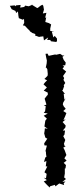

<svg xmlns="http://www.w3.org/2000/svg" viewBox="-20 -826 336 856"><path d="M160 -800 150 -792 146 -790 120 -806 125 -805 108 -798 92 -801 88 -795 70 -792 72 -804 51 -802V-798L45 -802L24 -800L32 -785L49 -777L52 -768L60 -775L62 -756L64 -745L82 -738L87 -742L88 -724L82 -713L91 -711L106 -695L110 -692L114 -686L124 -679L138 -674L136 -668L155 -661L156 -662L173 -664L176 -646L195 -659L190 -648H204L207 -642L230 -639L234 -642V-654L224 -666L218 -659L211 -685L222 -686L204 -688V-699L208 -717L198 -723L182 -728L186 -749L181 -746L187 -769L171 -766L176 -783L173 -800L169 -805ZM267 -580 260 -578 248 -586 227 -581 231 -583H225L197 -577L192 -587L183 -586L186 -569L187 -565L189 -556L188 -543L184 -524H187L191 -517L193 -496L192 -488L178 -474L190 -468L181 -459L174 -450L189 -436L175 -422L193 -413V-401L191 -402C187 -397 183 -391 179 -386L187 -360L175 -354L184 -353L181 -330L175 -323L193 -320L175 -310L189 -297L182 -288C181 -279 179 -271 178 -262L193 -252L180 -254L179 -243L177 -231L182 -213L186 -210L191 -208L177 -187L178 -178L189 -177L183 -154L185 -146V-141L187 -127L182 -124L176 -104L187 -108L184 -84H191C187 -75 182 -67 178 -58L188 -51L185 -31L175 -34L189 -23L175 -17C184 -8 192 2 202 10L203 5L205 4L225 -2L227 5L244 -8L266 -1L264 -9L272 -17L258 -15L274 -28L266 -35L269 -52V-75H272L274 -90L264 -100L277 -110L267 -120L276 -135L268 -157L262 -168L275 -174L269 -173L265 -185L271 -202L262 -219L268 -227L267 -224L270 -244H260L271 -257L273 -266L259 -282L273 -294L263 -291C268 -301 272 -311 276 -322L262 -331L273 -341L264 -352L260 -361L262 -369L273 -388L267 -381L264 -408L270 -407L257 -423L260 -425L266 -442L264 -446L271 -456L263 -470L266 -478L261 -487L275 -507L259 -520L266 -529L259 -534L271 -535L273 -547L264 -559L258 -574L260 -573Z"/></svg>

Font: Charger Distortion
Style: 1
Weight: 400
Designer: Jasper
Foundry: Cannot Into Space Fonts
Version: Version 0.98